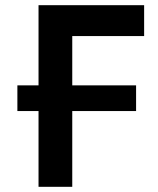

<svg xmlns="http://www.w3.org/2000/svg" viewBox="-20 -720 610 740"><path d="M128.5 0V-700H535.5V-581H258.5V0ZM47 -292V-391H504.5V-292Z"/></svg>

Font: Geologica Medium
Style: Regular
Weight: 500
Designer: Sindre Bremnes, Frode Helland
Foundry: Monokrom Skriftforlag AS
Version: Version 1.010;gftools[0.9.28]